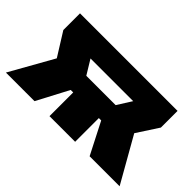

<svg xmlns="http://www.w3.org/2000/svg" viewBox="-81 -790 1059 1059"><g transform="rotate(45 449.0 -260.0)"><path d="M5.5 0 148.5 -254 63.5 -390V-520H824.5V-390L742.5 -264L892.5 0H658.5L529.5 -252L613.5 -385H280.5L361.5 -252L228.5 0ZM345.5 0V-185H198.5V-301H691.5V-185H545.5V0Z"/></g></svg>

Font: Geologica Roman Black
Style: Regular
Weight: 900
Designer: Sindre Bremnes, Frode Helland
Foundry: Monokrom Skriftforlag AS
Version: Version 1.010;gftools[0.9.28]